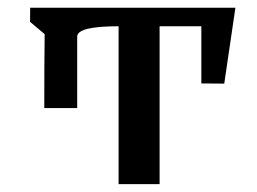

<svg xmlns="http://www.w3.org/2000/svg" viewBox="-20 -467 652 487"><path d="M92.3 -192.9Q92.3 -308.6 93.3 -380.4L56.2 -411.6L56.6 -447.3H577.1L548.8 -254.9L490.7 -255.4V-400.4H384.8V0H280.8V-400.4Q177.7 -400.4 175.8 -375V-192.9Z"/></svg>

Font: Panteley
Style: Regular
Weight: 500
Designer: Kalashnikov Yuriy
Foundry: Øêîëà ïàâà èìåíè ñâÿòîãî àâíîàïîñòîëüíîãî Âëàäèìèà
Version: Version 1.80 April 12, 2018